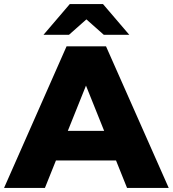

<svg xmlns="http://www.w3.org/2000/svg" viewBox="-34 -929 854 949"><path d="M-14 0 295 -700H490L800 0H594L352 -603H430L188 0ZM155 -136 206 -282H548L599 -136ZM181 -757 311 -909H475L605 -757H479L338 -882H448L307 -757Z"/></svg>

Font: MOST Montserrat ExtraBold
Style: Regular
Weight: 800
Designer: Julieta Ulanovsky
Foundry: Julieta Ulanovsky
Version: Version 8.000;March 11, 2024;FontCreator 15.0.0.2926 64-bit